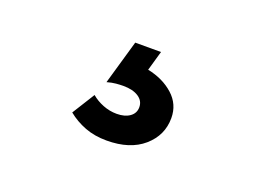

<svg xmlns="http://www.w3.org/2000/svg" viewBox="-54 -130 708 511"><g transform="rotate(20 300.0 125.5)"><path d="M163 222 203 158Q217 170 236 177.5Q255 185 275 185Q298 185 312 175Q326 165 326 148Q326 130 310 119.5Q294 109 267 109Q258 109 246.5 110Q235 111 221 115L257 -10H330L314 46Q358 55 387 81Q416 107 416 146Q416 195 378 228Q340 261 274 261Q240 261 212.5 250.5Q185 240 163 222Z"/></g></svg>

Font: Wix Madefor Text
Style: Bold
Weight: 700
Designer: Dalton Maag Ltd
Foundry: Dalton Maag Ltd
Version: Version 3.100